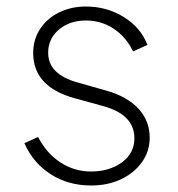

<svg xmlns="http://www.w3.org/2000/svg" viewBox="-20 -558 546 590"><path d="M260 12Q311 12 351.5 -7Q392 -26 416 -59.5Q440 -93 440 -135Q440 -187 405 -224.5Q370 -262 305 -280L217 -305Q128 -330 128 -396Q128 -439 161 -467Q194 -495 244 -495Q291 -495 329 -470Q367 -445 389 -400L433 -420Q413 -473 360.5 -505.5Q308 -538 244 -538Q199 -538 162 -520Q125 -502 103.5 -469.5Q82 -437 82 -395Q82 -291 210 -256L297 -232Q393 -206 393 -133Q393 -87 354.5 -59Q316 -31 260 -31Q208 -31 165.5 -59Q123 -87 97 -137L55 -118Q82 -57 136 -22.5Q190 12 260 12Z"/></svg>

Font: Plus Jakarta Sans ExtraLight
Style: Regular
Weight: 200
Designer: Gumpita Rahayu
Foundry: Tokotype
Version: Version 2.004; ttfautohint (v1.8.3)